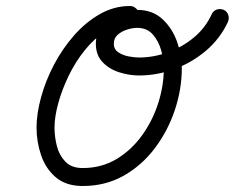

<svg xmlns="http://www.w3.org/2000/svg" viewBox="-20 -591 784 641"><path d="M444 -541Q444 -529 435 -520Q426 -511 414 -511Q371 -511 333 -487Q295 -463 263.5 -424Q232 -385 209.5 -338.5Q187 -292 174.5 -246.5Q162 -201 162 -165Q162 -134 170 -103Q178 -72 198.5 -51Q219 -30 256 -30Q319 -30 369 -60Q419 -90 454.5 -139.5Q490 -189 508.5 -247.5Q527 -306 527 -364Q527 -390 518.5 -421.5Q510 -453 490.5 -475.5Q471 -498 438 -498Q423 -498 405 -492.5Q387 -487 373.5 -475.5Q360 -464 360 -445Q360 -426 375.5 -416Q391 -406 410.5 -402.5Q430 -399 444 -399Q493 -399 541 -416.5Q589 -434 627.5 -466Q666 -498 687 -544Q692 -555 703.5 -559Q715 -563 727 -558Q738 -553 742 -541.5Q746 -530 741 -518Q715 -462 668 -422Q621 -382 562.5 -360.5Q504 -339 444 -339Q412 -339 378.5 -349.5Q345 -360 322.5 -383.5Q300 -407 300 -445Q300 -481 321 -506.5Q342 -532 373.5 -545Q405 -558 438 -558Q489 -558 522 -527.5Q555 -497 571 -452Q587 -407 587 -364Q587 -294 564 -224.5Q541 -155 497.5 -97Q454 -39 393 -4.5Q332 30 256 30Q201 30 167 1.5Q133 -27 117.5 -72Q102 -117 102 -165Q102 -211 117 -266Q132 -321 160 -374.5Q188 -428 227 -472.5Q266 -517 313.5 -544Q361 -571 414 -571Q426 -571 435 -562Q444 -553 444 -541Z"/></svg>

Font: FRB American Cursive Guidelines Arrows
Style: Bold Italic
Weight: 700
Italic angle: -25°
Version: Version 2.0;Modular Font Editor K font №1